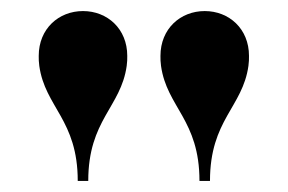

<svg xmlns="http://www.w3.org/2000/svg" viewBox="-20 -780 520 347"><path d="M429 -661C430 -668 430 -673 430 -679C430 -728 394 -760 350 -760C306 -760 270 -728 270 -679C270 -673 270 -668 271 -661C281.5 -586 340.5 -563.5 340.5 -453H359.5C359.5 -563.5 418.5 -586 429 -661ZM209 -661C210 -668 210 -673 210 -679C210 -728 174 -760 130 -760C86 -760 50 -728 50 -679C50 -673 50 -668 51 -661C61.5 -586 120.5 -563.5 120.5 -453H139.5C139.5 -563.5 198.5 -586 209 -661Z"/></svg>

Font: Bodoni* 11pt
Style: Bold
Weight: 700
Version: Version 2.3